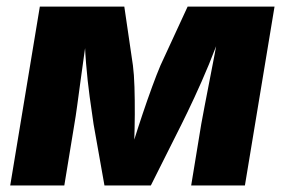

<svg xmlns="http://www.w3.org/2000/svg" viewBox="-20 -566 870 586"><path d="M11.2 0 101.6 -545.9H359.4L385.7 -366.2Q389.2 -339.8 390.4 -300.5Q391.6 -261.2 391.4 -216.8Q391.1 -172.4 389.6 -130.9Q388.2 -89.4 386.2 -58.1H365.7Q374 -89.4 387 -130.9Q399.9 -172.4 414.8 -216.8Q429.7 -261.2 444.1 -300.5Q458.5 -339.8 469.7 -366.2L552.7 -545.9H817.9L727.5 0H563.5L594.2 -187Q598.1 -208.5 604.7 -243.2Q611.3 -277.8 619.4 -319.1Q627.4 -360.4 635.3 -401.4Q643.1 -442.4 648.4 -476.6H658.2Q640.1 -423.8 617.7 -369.6Q595.2 -315.4 573 -267.8Q550.8 -220.2 534.2 -187L440.4 0H298.8L265.6 -187Q260.3 -222.2 253.7 -270.5Q247.1 -318.8 242.7 -372.3Q238.3 -425.8 238.3 -476.6H248.5Q242.7 -441.9 237.1 -400.9Q231.4 -359.9 225.8 -319.1Q220.2 -278.3 215.6 -243.7Q210.9 -209 207 -187L176.3 0Z"/></svg>

Font: Inter ExtraBold
Style: Italic
Weight: 800
Italic angle: -9.3988°
Designer: Rasmus Andersson
Foundry: rsms
Version: Version 4.001;git-66647c0bb